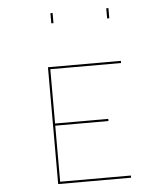

<svg xmlns="http://www.w3.org/2000/svg" viewBox="-55 -926 763 884"><g transform="rotate(-5 327.0 -483.5)"><path d="M515 -100V-90H178V-630H515V-620H188V-369H434V-359H188V-100ZM221 -830H211V-877H221ZM479 -830H469V-877H479Z"/></g></svg>

Font: Bungee Hairline
Style: Regular
Weight: 400
Designer: David Jonathan Ross
Foundry: David Jonathan Ross
Version: Version 1.001;PS 1.0;hotconv 1.0.72;makeotf.lib2.5.5900